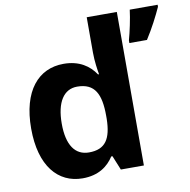

<svg xmlns="http://www.w3.org/2000/svg" viewBox="-84 -936 926 936"><g transform="rotate(-10 378.5 -468.0)"><path d="M251 -83C330 -83 377 -119 406 -164H412L441 -93H555V-853H406V-678C406 -635 413 -590 417 -569H412C382 -614 333 -649 255 -649C130 -649 45 -552 45 -365C45 -180 129 -83 251 -83ZM757 -843V-853H619C614 -810 600 -745 589 -706V-693H676C710 -746 737 -799 757 -843ZM303 -202C235 -202 196 -256 196 -363C196 -470 235 -528 301 -528C389 -528 416 -470 416 -364V-348C414 -250 385 -202 303 -202Z"/></g></svg>

Font: Noto Sans Kannada UI
Style: Bold
Weight: 700
Designer: Jelle Bosma - Monotype Design Team
Foundry: Monotype Imaging Inc.
Version: Version 2.005